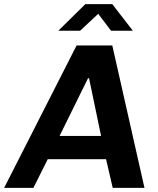

<svg xmlns="http://www.w3.org/2000/svg" viewBox="-62 -905 760 925"><path d="M-42 0 307 -686H479L634 0H481L449 -138H168L99 0ZM225 -250H425L367 -528H362ZM219 -757 349 -885H479L578 -757H473L397 -857H431L324 -757Z"/></svg>

Font: Chivo Medium SemiBold
Style: Italic
Weight: 600
Italic angle: -8.05°
Version: Version 2.002